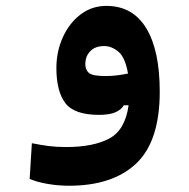

<svg xmlns="http://www.w3.org/2000/svg" viewBox="-20 -375 626 635"><path d="M208 239.3Q173.3 239.3 138.4 233.4Q103.5 227.5 78.1 216.8L85.4 98.6Q114.3 104.5 140.4 107.9Q166.5 111.3 199.2 111.3Q288.1 111.3 341.1 83.3Q394 55.2 405.3 -26.9H389.6Q381.3 -12.2 361.8 -3.7Q342.3 4.9 307.1 4.9Q225.6 4.9 196 -34.2Q166.5 -73.2 166.5 -149.9Q166.5 -204.1 187.5 -251Q208.5 -297.9 245.8 -326.7Q283.2 -355.5 332 -355.5Q418.5 -355.5 463.4 -282.2Q508.3 -209 508.3 -71.8Q508.3 92.3 430.4 165.8Q352.5 239.3 208 239.3ZM403.3 -131.8Q394 -185.5 371.6 -204.1Q349.1 -222.7 324.7 -222.7Q294.9 -222.7 278.6 -205.8Q262.2 -189 262.2 -163.1Q262.2 -143.6 274.4 -133.5Q286.6 -123.5 328.6 -123.5Q349.1 -123.5 366.7 -125.7Q384.3 -127.9 403.3 -131.8Z"/></svg>

Font: Cascadia Code NF
Style: Bold
Weight: 700
Monospace: yes
Designer: Aaron Bell
Foundry: Saja Typeworks
Version: Version 2404.023; ttfautohint (v1.8.4)